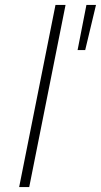

<svg xmlns="http://www.w3.org/2000/svg" viewBox="-20 -762 411 782"><path d="M247 -742 99 0H58L206 -742ZM332 -742H371L327 -558H296Z"/></svg>

Font: Gontserrat ExtraLight
Style: Italic
Weight: 275
Italic angle: -11.3°
Designer: Julieta Ulanovsky
Foundry: Julieta Ulanovsky
Version: Version 6.001